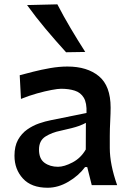

<svg xmlns="http://www.w3.org/2000/svg" viewBox="-20 -862 605 894"><path d="M201.7 12.2Q126 12.2 86.7 -30.8Q47.4 -73.7 47.4 -136.7Q47.4 -181.6 64 -211.2Q80.6 -240.7 106.7 -259Q132.8 -277.3 162.1 -287.4Q191.4 -297.4 216.3 -302.2L382.8 -335.9Q384.8 -382.8 370.1 -407Q355.5 -431.2 328.1 -439.9Q300.8 -448.7 264.2 -448.7Q250 -448.7 220 -443.1Q189.9 -437.5 152.3 -427Q114.7 -416.5 77.6 -401.4L71.8 -511.7Q97.7 -518.6 134.8 -528.1Q171.9 -537.6 213.6 -544.9Q255.4 -552.2 293.9 -552.2Q386.2 -552.2 440.7 -507.1Q495.1 -461.9 495.1 -360.8Q495.1 -335.9 493.2 -298.6Q491.2 -261.2 491.2 -228.5V-172.9Q491.2 -96.7 525.4 0H407.2L386.2 -84H376Q346.2 -43.9 298.6 -15.9Q251 12.2 201.7 12.2ZM250 -85.4Q278.8 -85.4 317.6 -105.7Q356.4 -126 379.4 -166L379.9 -290Q368.2 -283.2 345.5 -274.9Q322.8 -266.6 262.7 -253.4Q222.7 -245.6 192.1 -226.6Q161.6 -207.5 161.6 -165.5Q161.6 -122.6 187.3 -104Q212.9 -85.4 250 -85.4ZM287.6 -618.7Q238.8 -672.4 192.6 -727.3Q146.5 -782.2 106 -838.4L247.1 -841.8Q275.9 -786.1 308.6 -731Q341.3 -675.8 377 -620.1Z"/></svg>

Font: Pinar-DS1-FD SemiBold
Style: Regular
Weight: 600
Designer: Amin Abedi
Version: Version 3.000